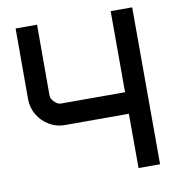

<svg xmlns="http://www.w3.org/2000/svg" viewBox="-78 -754 757 823"><g transform="rotate(-10 300.5 -342.5)"><path d="M551.8 -684.1V-637.2L552.7 -1H459Q459 -119.1 458.5 -237.3H178.7Q144 -237.3 113 -255.4Q82 -273.4 63 -304.9Q43.9 -336.4 43.9 -373.5V-681.6H137.2V-373.5Q137.2 -358.9 151.4 -345Q165.5 -331.1 178.7 -331.1H458.5L458 -684.1Z"/></g></svg>

Font: GokturkKurgu
Style: Regular
Weight: 400
Designer: facebook.com/biligbitig
Foundry: facebook.com/biligbitig
Version: Version 1.0